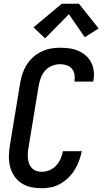

<svg xmlns="http://www.w3.org/2000/svg" viewBox="-20 -998 547 1026"><path d="M203 8Q174 8 146 2Q118 -4 95 -19Q72 -34 56.5 -57Q41 -80 34 -107Q27 -134 27.5 -163Q28 -192 33 -222L88 -556Q92 -581 100.5 -605.5Q109 -630 123 -652.5Q137 -675 157.5 -693Q178 -711 202 -722.5Q226 -734 251 -738.5Q276 -743 301 -743Q326 -743 351 -739.5Q376 -736 398 -726.5Q420 -717 438 -701.5Q456 -686 467 -664.5Q478 -643 481 -618Q484 -593 479 -568Q479 -566 479 -564.5Q479 -563 478 -562H378Q378 -562 378 -563Q378 -564 378 -565Q381 -583 378 -600.5Q375 -618 364 -631Q353 -644 336 -649.5Q319 -655 301 -655Q280 -655 258.5 -646.5Q237 -638 222 -621.5Q207 -605 199 -584Q191 -563 187 -542L132 -207Q129 -192 128.5 -177.5Q128 -163 129.5 -148.5Q131 -134 136.5 -121Q142 -108 151.5 -98.5Q161 -89 174.5 -84.5Q188 -80 203 -80Q224 -80 244.5 -88.5Q265 -97 280 -113.5Q295 -130 304 -150Q313 -170 316 -190H417Q412 -165 403 -140Q394 -115 380 -92Q366 -69 346.5 -49.5Q327 -30 303.5 -16.5Q280 -3 254.5 2.5Q229 8 203 8ZM221 -793 159 -852 310 -978H402L507 -846L433 -799L348 -922Z"/></svg>

Font: Iosevka SS04 Semibold Oblique
Style: Regular
Weight: 600
Italic angle: -9°
Monospace: yes
Designer: Belleve Invis
Foundry: Belleve Invis
Version: Version 19.0.0; ttfautohint (v1.8.4)